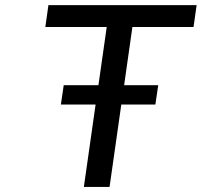

<svg xmlns="http://www.w3.org/2000/svg" viewBox="-20 -739 797 759"><path d="M413.1 0 459.5 -325.7H594.2L605.5 -402.3H470.7L503.4 -632.3H745.1L757.3 -718.8H171.4L159.2 -632.3H401.9L369.1 -402.3H231.9L220.7 -325.7H357.9L311.5 0Z"/></svg>

Font: Winston
Style: Italic
Weight: 400
Italic angle: -8.13011°
Designer: Vernon Adams, Kim Jin-seong, David Berlow, Cristiano Sobral
Foundry: The Winston Project Authors
Version: Version 3.004